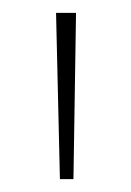

<svg xmlns="http://www.w3.org/2000/svg" viewBox="-20 -734 204 298"><path d="M98 -714H67L73 -456H94Z"/></svg>

Font: Noto Sans Lao Looped UI Cond Thin
Style: Regular
Weight: 100
Width: 3
Designer: Mark Frömberg, Ben Mitchell
Foundry: The Fontpad Ltd
Version: Version 1.001